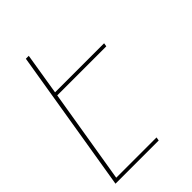

<svg xmlns="http://www.w3.org/2000/svg" viewBox="-215 -832 930 930"><g transform="rotate(-45 250.0 -367.5)"><path d="M16 0 137 -735H157L122 -520H458L455 -502H119L39 -18H315L312 0Z"/></g></svg>

Font: Iosevka Thin Oblique
Style: Regular
Weight: 100
Italic angle: -9°
Monospace: yes
Designer: Belleve Invis
Foundry: Belleve Invis
Version: Version 32.5.0; ttfautohint (v1.8.4)